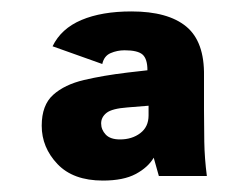

<svg xmlns="http://www.w3.org/2000/svg" viewBox="-20 -711 435 336"><path d="M160 -395Q108 -395 80.5 -424Q53 -453 53 -491Q53 -527 73 -545Q93 -563 127 -571Q161 -579 203 -584L238 -588Q238 -608 229.5 -615.5Q221 -623 198 -623Q185 -623 173.5 -618Q162 -613 159 -599L72 -630Q87 -661 122.5 -676Q158 -691 210 -691Q274 -691 306 -664.5Q338 -638 337 -578V-518Q337 -492 337.5 -463Q338 -434 342 -403H258L249 -435Q239 -418 217.5 -406.5Q196 -395 160 -395ZM190 -467Q211 -467 225.5 -478Q240 -489 240 -509V-526L203 -523Q176 -521 166.5 -513.5Q157 -506 157 -495Q157 -484 165 -475.5Q173 -467 190 -467Z"/></svg>

Font: Atkinson Hyperlegible
Style: Bold
Weight: 700
Designer: Elliott Scott, Megan Eiswerth, Linus Boman, Theodore Petrosky
Foundry: Braille Institute
Version: Version 1.006; ttfautohint (v1.8.3)